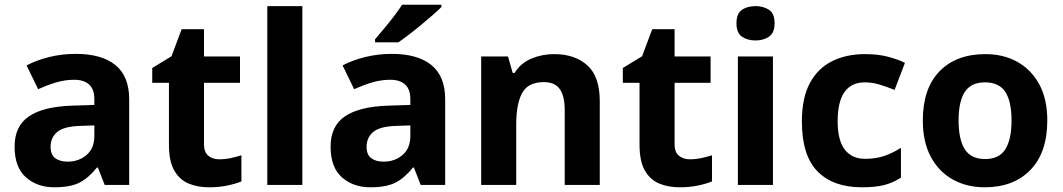

<svg xmlns="http://www.w3.org/2000/svg" viewBox="-20 -786 4516 816"><path d="M302 -557Q412 -557 470.5 -509.5Q529 -462 529 -364V0H425L396 -74H392Q357 -30 318 -10Q279 10 211 10Q138 10 90 -32.5Q42 -75 42 -163Q42 -250 103 -291.5Q164 -333 286 -337L381 -340V-364Q381 -407 358.5 -427Q336 -447 296 -447Q256 -447 218 -435.5Q180 -424 142 -407L93 -508Q137 -531 190.5 -544Q244 -557 302 -557ZM323 -251Q251 -249 223 -225Q195 -201 195 -162Q195 -128 215 -113.5Q235 -99 267 -99Q315 -99 348 -127.5Q381 -156 381 -208V-253Z M912 -109Q937 -109 960 -114Q983 -119 1006 -126V-15Q982 -5 946.5 2.5Q911 10 869 10Q820 10 781.5 -6Q743 -22 720.5 -61.5Q698 -101 698 -171V-434H627V-497L709 -547L752 -662H847V-546H1000V-434H847V-171Q847 -140 865 -124.5Q883 -109 912 -109Z M1265 0H1116V-760H1265Z M1645 -557Q1755 -557 1813.5 -509.5Q1872 -462 1872 -364V0H1768L1739 -74H1735Q1700 -30 1661 -10Q1622 10 1554 10Q1481 10 1433 -32.5Q1385 -75 1385 -163Q1385 -250 1446 -291.5Q1507 -333 1629 -337L1724 -340V-364Q1724 -407 1701.5 -427Q1679 -447 1639 -447Q1599 -447 1561 -435.5Q1523 -424 1485 -407L1436 -508Q1480 -531 1533.5 -544Q1587 -557 1645 -557ZM1666 -251Q1594 -249 1566 -225Q1538 -201 1538 -162Q1538 -128 1558 -113.5Q1578 -99 1610 -99Q1658 -99 1691 -127.5Q1724 -156 1724 -208V-253ZM1856 -756Q1842 -742 1819 -722Q1796 -702 1769.5 -680Q1743 -658 1717.5 -638.5Q1692 -619 1673 -606H1574V-619Q1590 -638 1611.5 -663.5Q1633 -689 1654 -716.5Q1675 -744 1689 -766H1856Z M2335 -556Q2423 -556 2476 -508.5Q2529 -461 2529 -356V0H2380V-319Q2380 -378 2359 -407.5Q2338 -437 2292 -437Q2224 -437 2199 -390.5Q2174 -344 2174 -257V0H2025V-546H2139L2159 -476H2167Q2193 -518 2238.5 -537Q2284 -556 2335 -556Z M2912 -109Q2937 -109 2960 -114Q2983 -119 3006 -126V-15Q2982 -5 2946.5 2.5Q2911 10 2869 10Q2820 10 2781.5 -6Q2743 -22 2720.5 -61.5Q2698 -101 2698 -171V-434H2627V-497L2709 -547L2752 -662H2847V-546H3000V-434H2847V-171Q2847 -140 2865 -124.5Q2883 -109 2912 -109Z M3191 -760Q3224 -760 3248 -744.5Q3272 -729 3272 -687Q3272 -646 3248 -630Q3224 -614 3191 -614Q3157 -614 3133.5 -630Q3110 -646 3110 -687Q3110 -729 3133.5 -744.5Q3157 -760 3191 -760ZM3265 -546V0H3116V-546Z M3643 10Q3521 10 3454.5 -57.5Q3388 -125 3388 -270Q3388 -370 3422 -433Q3456 -496 3516.5 -526Q3577 -556 3656 -556Q3712 -556 3753.5 -545Q3795 -534 3826 -519L3782 -404Q3747 -418 3716.5 -427Q3686 -436 3656 -436Q3540 -436 3540 -271Q3540 -189 3570.5 -150Q3601 -111 3656 -111Q3703 -111 3739 -123.5Q3775 -136 3809 -158V-31Q3775 -9 3737.5 0.5Q3700 10 3643 10Z M4431 -274Q4431 -138 4359.5 -64Q4288 10 4165 10Q4089 10 4029.5 -23Q3970 -56 3936 -119.5Q3902 -183 3902 -274Q3902 -410 3973 -483Q4044 -556 4168 -556Q4245 -556 4304 -523Q4363 -490 4397 -427.5Q4431 -365 4431 -274ZM4054 -274Q4054 -193 4080.5 -151.5Q4107 -110 4167 -110Q4226 -110 4252.5 -151.5Q4279 -193 4279 -274Q4279 -355 4252.5 -395.5Q4226 -436 4166 -436Q4107 -436 4080.5 -395.5Q4054 -355 4054 -274Z"/></svg>

Font: Noto Sans Kayah Li
Style: Bold
Weight: 700
Designer: Monotype Design Team, Sérgio Martins
Foundry: Monotype Imaging Inc.
Version: Version 2.002; ttfautohint (v1.8.4.7-5d5b)